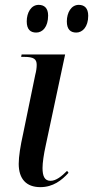

<svg xmlns="http://www.w3.org/2000/svg" viewBox="-20 -760 383 790"><path d="M294 -626C319 -626 343 -649 343 -695C343 -727 327 -740 304 -740C273 -740 255 -708 255 -672C255 -639 270 -626 294 -626ZM129 -626C155 -626 178 -649 178 -696C178 -727 162 -740 139 -740C108 -740 90 -708 90 -672C90 -639 105 -626 129 -626ZM146 10C198 10 234 -18 262 -49L256 -57C234 -35 211 -16 188 -16C163 -16 155 -36 155 -69C155 -90 160 -125 168 -161L248 -536H69L67 -526H79C119 -526 131 -517 131 -493C131 -481 129 -467 125 -452L75 -209C64 -160 57 -116 57 -86C57 -24 88 10 146 10Z"/></svg>

Font: Noto Serif Display Condensed Medium
Style: Italic
Weight: 500
Width: 3
Italic angle: -12°
Designer: Monotype Design Team
Foundry: Monotype Imaging Inc.
Version: Version 2.009